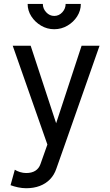

<svg xmlns="http://www.w3.org/2000/svg" viewBox="-20 -743 566 987"><path d="M269.5 124.5 313.5 0 491.7 -507.8H399.4L268.6 -109.4L137.7 -507.8H45.4L223.6 0L188 100.6Q180.2 123 161.6 134.8Q143.1 146.5 114.7 146.5Q99.1 146.5 82.5 141.4Q65.9 136.2 56.2 129.4L34.2 209Q50.8 215.3 72.5 220Q94.2 224.6 114.7 224.6Q153.3 224.6 184.3 212.9Q215.3 201.2 237.1 178.7Q258.8 156.2 269.5 124.5ZM258.8 -592.8Q295.4 -592.8 326.7 -611.1Q357.9 -629.4 376.7 -658.9Q395.5 -688.5 395.5 -722.7H317.4Q317.4 -698.7 300.3 -679.9Q283.2 -661.1 258.8 -661.1Q234.9 -661.1 217.5 -679.9Q200.2 -698.7 200.2 -722.7H122.1Q122.1 -688.5 141.1 -658.9Q160.2 -629.4 191.2 -611.1Q222.2 -592.8 258.8 -592.8Z"/></svg>

Font: Giphurs
Style: Regular
Weight: 400
Version: Version 2.010